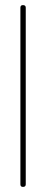

<svg xmlns="http://www.w3.org/2000/svg" viewBox="-20 -733 181 753"><path d="M70 0Q60 0 60 -10V-703Q60 -713 70 -713Q81 -713 81 -703V-10Q81 0 70 0Z"/></svg>

Font: Zen Loop
Style: Regular
Weight: 400
Designer: Yoshimichi Ohira
Foundry: A-1 Corp ZenFonts
Version: Version 1.000; ttfautohint (v1.8.3)